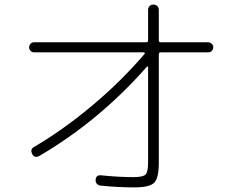

<svg xmlns="http://www.w3.org/2000/svg" viewBox="-20 -812 1040 840"><path d="M128.9 -583Q120.1 -583 113.8 -589.4Q107.4 -595.7 107.4 -605Q107.4 -614.3 113.8 -620.6Q120.1 -627 128.9 -627H619.1Q627.9 -627 627.9 -635.7V-768.6Q627.9 -778.3 634.3 -785.2Q640.6 -792 650.9 -792Q661.1 -792 668 -785.6Q674.8 -779.3 674.8 -768.6V-635.7Q674.8 -627 683.6 -627H890.6Q899.4 -627 906.2 -620.6Q913.1 -614.3 913.1 -605Q913.1 -595.7 906.7 -589.4Q900.4 -583 890.6 -583H683.6Q674.8 -583 674.8 -575.2V-100.6Q674.8 -32.2 654.3 -12.2Q633.8 7.8 567.4 7.8Q497.1 7.8 419.9 0Q410.2 -1 403.8 -7.8Q397.5 -14.6 398.4 -25.4Q400.4 -47.9 422.9 -44.9Q500 -37.1 563.5 -37.1Q605.5 -37.1 616.7 -48.3Q627.9 -59.6 627.9 -101.6V-517.6Q627.9 -519.5 626 -521Q624 -522.5 622.1 -519.5Q414.1 -283.2 152.3 -129.9Q130.9 -119.1 121.1 -137.7Q110.4 -159.2 128.9 -168.9Q259.8 -246.1 386.2 -352.5Q512.7 -459 613.3 -577.1Q615.2 -581.1 609.4 -583Z"/></svg>

Font: Rounded-X Mgen+ 1m light
Style: Regular
Weight: 200
Designer: [Source Han Sans]
Ryoko NISHIZUKA  (kana & ideographs); Paul D. Hunt (Latin, Greek & Cyrillic); Wenlong ZHANG  (bopomofo
Version: Version 1.059.20150602